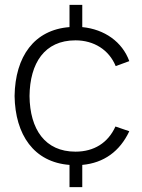

<svg xmlns="http://www.w3.org/2000/svg" viewBox="-20 -740 586 790"><path d="M318.5 30V-61.5C407 -69.5 473 -117 512 -200L455 -219.5C424.5 -152 366.5 -116 290.5 -116C166 -116 103 -207 101.5 -345C103 -480 163 -574 290.5 -574C366.5 -574 428.5 -535 456 -468L512 -488.5C483 -568 410 -619.5 318.5 -628.5V-720H266V-628.5C121 -617.5 42.5 -508 40 -345C42.5 -185.5 119.5 -72.5 266 -61.5V30Z"/></svg>

Font: Hauora Light
Style: Regular
Weight: 300
Designer: Wayne Shih
Foundry: WCYS
Version: Version 1.001;hotconv 1.0.109;makeotfexe 2.5.65596